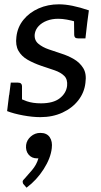

<svg xmlns="http://www.w3.org/2000/svg" viewBox="-20 -535 466 890"><path d="M167 8Q131 8 87.5 0Q44 -8 13 -20L22 -94L65 -84Q77 -75 104.5 -65.5Q132 -56 170 -56Q227 -56 257 -79.5Q287 -103 291 -137Q294 -167 278 -183Q262 -199 233.5 -209Q205 -219 171 -230Q136 -242 108 -258Q80 -274 65.5 -299.5Q51 -325 56 -364Q61 -409 88.5 -443Q116 -477 159 -496Q202 -515 253 -515Q282 -515 316.5 -508Q351 -501 392 -487L384 -427L332 -434Q312 -440 290.5 -444Q269 -448 250 -448Q221 -448 197.5 -439Q174 -430 159 -414Q144 -398 141 -377Q138 -349 157.5 -332.5Q177 -316 206.5 -306Q236 -296 263 -287Q295 -277 322.5 -261Q350 -245 366 -219Q382 -193 376 -151Q371 -106 343 -70Q315 -34 269.5 -13Q224 8 167 8ZM323 -448 385 -435 376 -357H343Q332 -357 328 -361.5Q324 -366 324 -373ZM82 -61 20 -74 30 -152H63Q73 -152 77.5 -147.5Q82 -143 82 -136ZM103 335 90 320Q87 317 86 313.5Q85 310 85 306Q86 300 94 293Q107 279 128.5 253.5Q150 228 158 199Q157 199 155 199Q153 199 151 199Q127 199 112.5 181.5Q98 164 101 137Q104 114 123 97.5Q142 81 167 81Q197 81 210.5 101Q224 121 220 152Q215 198 182.5 249Q150 300 103 335Z"/></svg>

Font: Aleo
Style: Italic
Weight: 400
Italic angle: -7°
Designer: Alessio Laiso
Foundry: Alessio Laiso
Version: Version 2.001;gftools[0.9.29]